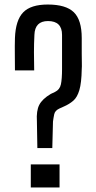

<svg xmlns="http://www.w3.org/2000/svg" viewBox="-20 -828 426 848"><path d="M145 -174 143 -292Q140 -339 153.5 -365Q167 -391 204 -413L223 -422Q244 -432 249 -455.5Q254 -479 254 -522V-674Q254 -735 192 -735Q134 -735 132 -674Q130 -636 130 -597Q130 -558 131 -517H46Q46 -552 45.5 -588.5Q45 -625 46 -660Q49 -739 82.5 -773.5Q116 -808 191 -808Q271 -808 306 -774Q341 -740 341 -660Q341 -616 341 -590.5Q341 -565 341.5 -550Q342 -535 341 -522Q340 -462 330.5 -430Q321 -398 303.5 -383Q286 -368 263 -358L243 -349Q223 -340 219.5 -323.5Q216 -307 214 -291L211 -174ZM116 0V-102H243V0Z"/></svg>

Font: Big Shoulders Display SemiBold
Style: Regular
Weight: 600
Designer: Patric King
Foundry: XO Type Co
Version: Version 1.000; ttfautohint (v1.8.2)